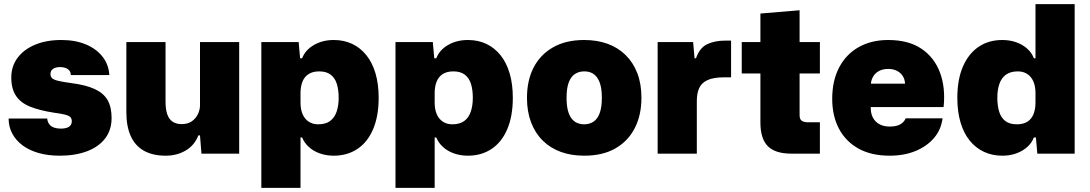

<svg xmlns="http://www.w3.org/2000/svg" viewBox="-20 -749 5313 936"><path d="M271 10Q214 10 168.5 -3Q123 -16 90.5 -40Q58 -64 40 -97.5Q22 -131 22 -171H210Q212 -154 220.5 -143Q229 -132 243.5 -127Q258 -122 276 -122Q304 -122 317 -131.5Q330 -141 330 -157Q330 -172 322 -179Q314 -186 296 -190.5Q278 -195 247 -199Q174 -210 127 -229Q80 -248 57.5 -282.5Q35 -317 35 -371Q35 -426 65.5 -467Q96 -508 151 -531Q206 -554 279 -554Q347 -554 398.5 -532.5Q450 -511 480 -472.5Q510 -434 513 -383H325Q325 -396 318.5 -404.5Q312 -413 300.5 -417.5Q289 -422 273 -422Q252 -422 239 -413.5Q226 -405 226 -388Q226 -374 235.5 -366.5Q245 -359 267.5 -354Q290 -349 327 -344Q398 -335 441.5 -315Q485 -295 504.5 -261Q524 -227 524 -174Q524 -115 492.5 -74Q461 -33 404 -11.5Q347 10 271 10Z M788 10Q724 10 681 -14.5Q638 -39 617 -86.5Q596 -134 596 -201V-544H787V-253Q787 -217 795 -193Q803 -169 820.5 -156.5Q838 -144 866 -144Q896 -144 915.5 -158Q935 -172 945 -193Q955 -214 955 -236V-544H1146V0H962L955 -89H947Q928 -40 885 -15Q842 10 788 10Z M1254 167V-544H1436L1443 -465H1453Q1468 -505 1510 -529.5Q1552 -554 1607 -554Q1657 -554 1697 -535Q1737 -516 1766 -480Q1795 -444 1810.5 -391.5Q1826 -339 1826 -272Q1826 -183 1799 -119.5Q1772 -56 1722.5 -23Q1673 10 1607 10Q1571 10 1539.5 -1Q1508 -12 1485.5 -32.5Q1463 -53 1453 -79H1445V167ZM1531 -143Q1567 -143 1589 -159Q1611 -175 1621 -204.5Q1631 -234 1631 -272Q1631 -311 1622 -340Q1613 -369 1592 -385Q1571 -401 1536 -401Q1505 -401 1484.5 -388Q1464 -375 1454.5 -351Q1445 -327 1445 -295V-249Q1445 -215 1455.5 -191.5Q1466 -168 1485.5 -155.5Q1505 -143 1531 -143Z M1908 167V-544H2090L2097 -465H2107Q2122 -505 2164 -529.5Q2206 -554 2261 -554Q2311 -554 2351 -535Q2391 -516 2420 -480Q2449 -444 2464.5 -391.5Q2480 -339 2480 -272Q2480 -183 2453 -119.5Q2426 -56 2376.5 -23Q2327 10 2261 10Q2225 10 2193.5 -1Q2162 -12 2139.5 -32.5Q2117 -53 2107 -79H2099V167ZM2185 -143Q2221 -143 2243 -159Q2265 -175 2275 -204.5Q2285 -234 2285 -272Q2285 -311 2276 -340Q2267 -369 2246 -385Q2225 -401 2190 -401Q2159 -401 2138.5 -388Q2118 -375 2108.5 -351Q2099 -327 2099 -295V-249Q2099 -215 2109.5 -191.5Q2120 -168 2139.5 -155.5Q2159 -143 2185 -143Z M2828 10Q2765 10 2714 -8.5Q2663 -27 2626 -63.5Q2589 -100 2569 -152.5Q2549 -205 2549 -272Q2549 -357 2581.5 -420Q2614 -483 2676.5 -518.5Q2739 -554 2828 -554Q2891 -554 2942 -535.5Q2993 -517 3030 -480.5Q3067 -444 3087 -392Q3107 -340 3107 -272Q3107 -188 3074.5 -124.5Q3042 -61 2980 -25.5Q2918 10 2828 10ZM2828 -143Q2854 -143 2873.5 -156Q2893 -169 2903.5 -197.5Q2914 -226 2914 -272Q2914 -307 2908 -331.5Q2902 -356 2890.5 -371.5Q2879 -387 2863.5 -394Q2848 -401 2828 -401Q2802 -401 2782.5 -388Q2763 -375 2752.5 -347Q2742 -319 2742 -272Q2742 -237 2748 -212.5Q2754 -188 2765.5 -172.5Q2777 -157 2793 -150Q2809 -143 2828 -143Z M3186 0V-544H3359L3366 -465H3373Q3391 -517 3428.5 -534Q3466 -551 3514 -551Q3523 -551 3530 -551Q3537 -551 3544 -551V-372Q3539 -372 3530 -372Q3521 -372 3510 -372Q3458 -372 3429 -358.5Q3400 -345 3388.5 -319.5Q3377 -294 3377 -257V0Z M3838 0Q3759 0 3723 -36.5Q3687 -73 3687 -152V-391H3596V-544H3687V-683L3878 -699V-544H3977V-391H3878V-188Q3878 -167 3889 -160Q3900 -153 3917 -153H3977V0Z M4317 10Q4228 10 4165.5 -24.5Q4103 -59 4070 -121.5Q4037 -184 4037 -267Q4037 -356 4071 -420.5Q4105 -485 4166.5 -519.5Q4228 -554 4310 -554Q4409 -554 4472 -511.5Q4535 -469 4562.5 -395Q4590 -321 4580 -227H4225Q4224 -197 4235.5 -175.5Q4247 -154 4268 -143Q4289 -132 4317 -132Q4350 -132 4369 -143Q4388 -154 4395 -172H4575Q4568 -117 4533.5 -76.5Q4499 -36 4443.5 -13Q4388 10 4317 10ZM4225 -325 4209 -341H4409L4392 -326Q4394 -354 4384 -373Q4374 -392 4355 -402.5Q4336 -413 4310 -413Q4283 -413 4263.5 -402Q4244 -391 4234 -371Q4224 -351 4225 -325Z M4866 10Q4817 10 4776.5 -9Q4736 -28 4707 -64Q4678 -100 4662.5 -152.5Q4647 -205 4647 -272Q4647 -362 4674.5 -425Q4702 -488 4751 -521Q4800 -554 4866 -554Q4903 -554 4934 -543Q4965 -532 4987.5 -512Q5010 -492 5020 -465H5028V-729H5219V0H5037L5030 -79H5020Q5005 -39 4963 -14.5Q4921 10 4866 10ZM4937 -143Q4969 -143 4989 -156Q5009 -169 5018.5 -193Q5028 -217 5028 -249V-295Q5028 -329 5017.5 -352.5Q5007 -376 4987.5 -388.5Q4968 -401 4942 -401Q4906 -401 4884 -385Q4862 -369 4852 -340Q4842 -311 4842 -272Q4842 -234 4851 -204.5Q4860 -175 4881 -159Q4902 -143 4937 -143Z"/></svg>

Font: Mona Sans ExtraLight Black
Style: Regular
Weight: 900
Version: Version 2.000